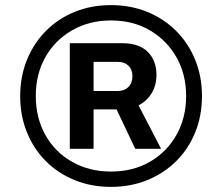

<svg xmlns="http://www.w3.org/2000/svg" viewBox="-20 -719 840 751"><path d="M414 12Q337 12 272 -14.5Q207 -41 159.5 -88.5Q112 -136 85.5 -201Q59 -266 59 -343Q59 -420 85.5 -485Q112 -550 159.5 -598Q207 -646 272 -672.5Q337 -699 414 -699Q491 -699 556 -672.5Q621 -646 669 -598Q717 -550 743.5 -485Q770 -420 770 -343Q770 -266 743.5 -201Q717 -136 669 -88.5Q621 -41 556 -14.5Q491 12 414 12ZM414 -48Q500 -48 566 -86Q632 -124 670 -191Q708 -258 708 -343Q708 -429 670 -495.5Q632 -562 566 -600.5Q500 -639 414 -639Q329 -639 262 -600.5Q195 -562 157.5 -495.5Q120 -429 120 -344Q120 -258 157.5 -191Q195 -124 262 -86Q329 -48 414 -48ZM253 -137V-550H458Q524 -550 558 -516Q592 -482 592 -426Q592 -386 573.5 -355Q555 -324 522 -307L610 -137H509L436 -291H346V-137ZM346 -363H441Q466 -363 482 -378.5Q498 -394 498 -421Q498 -447 482.5 -462Q467 -477 441 -477H346Z"/></svg>

Font: Archivo SemiExpanded
Style: Bold Italic
Weight: 700
Width: 6
Italic angle: -10°
Designer: Hector Gatti
Foundry: Omnibus-Type
Version: Version 2.001